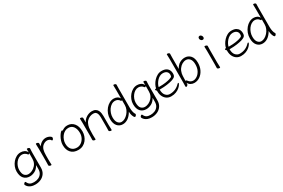

<svg xmlns="http://www.w3.org/2000/svg" viewBox="121 -2051 5258 3568"><g transform="rotate(-30 2750.0 -267.5)"><path d="M412 -134Q372 -64 317.5 -36.5Q263 -9 209 -9Q131 -9 84.5 -60.5Q38 -112 38 -211Q38 -262 57 -310.5Q76 -359 109 -398Q142 -437 185.5 -460.5Q229 -484 277 -484Q320 -484 356.5 -466Q393 -448 412 -407Q412 -430 411.5 -447Q411 -464 411 -475Q411 -484 427 -484Q440 -484 455 -476.5Q470 -469 470 -458V-457Q469 -438 467.5 -411Q466 -384 466 -358V-50Q466 22 432.5 72Q399 122 343.5 147.5Q288 173 222 173Q167 173 132 158.5Q97 144 77.5 125Q58 106 50 90.5Q42 75 42 74Q42 61 54 48Q66 35 77 35Q86 35 90 45Q109 87 139.5 104.5Q170 122 222 122Q274 122 317 103Q360 84 386 45.5Q412 7 412 -51ZM412 -390Q409 -385 403 -380Q397 -375 391 -375Q386 -375 382 -380Q360 -409 333 -422Q306 -435 278 -435Q241 -435 207.5 -415.5Q174 -396 148.5 -363Q123 -330 108.5 -290.5Q94 -251 94 -212Q94 -131 125.5 -95Q157 -59 209 -59Q246 -59 287 -78Q328 -97 361.5 -134Q395 -171 407 -224Q411 -237 411.5 -269.5Q412 -302 412 -340Z M607 -367Q607 -377 606 -398Q605 -419 604.5 -441Q604 -463 604 -474Q604 -483 619 -483Q633 -483 648 -475.5Q663 -468 663 -456Q663 -444 662.5 -426.5Q662 -409 662 -391Q682 -429 724.5 -456.5Q767 -484 820 -484Q847 -484 873 -474.5Q899 -465 916 -451.5Q933 -438 933 -425Q933 -411 924 -396Q915 -381 905 -381Q897 -381 891 -391Q881 -411 857 -420Q833 -429 817 -429Q774 -429 733 -400Q692 -371 675 -316Q668 -293 665 -266Q662 -239 661.5 -201Q661 -163 661 -106Q661 -75 662.5 -46Q664 -17 664 0Q664 9 649 9Q636 9 620.5 1.5Q605 -6 605 -18Q605 -26 605.5 -44.5Q606 -63 606.5 -81Q607 -99 607 -106Z M1161 -442Q1181 -457 1209.5 -470.5Q1238 -484 1280 -484Q1365 -484 1418.5 -421Q1472 -358 1472 -245Q1472 -197 1456.5 -151Q1441 -105 1411 -67Q1381 -29 1337 -6.5Q1293 16 1235 16Q1135 16 1080.5 -44Q1026 -104 1026 -207Q1026 -252 1040.5 -295.5Q1055 -339 1075.5 -374.5Q1096 -410 1115.5 -431Q1135 -452 1145 -452Q1156 -452 1161 -442ZM1235 -35Q1284 -35 1325.5 -63.5Q1367 -92 1392 -139.5Q1417 -187 1417 -245Q1417 -329 1380 -381.5Q1343 -434 1274 -434Q1232 -434 1196.5 -414Q1161 -394 1135.5 -360.5Q1110 -327 1095.5 -287Q1081 -247 1081 -208Q1081 -125 1122 -80Q1163 -35 1235 -35Z M1898 -294Q1898 -334 1890.5 -365Q1883 -396 1863.5 -414Q1844 -432 1806 -432Q1771 -432 1734 -417Q1697 -402 1667 -370.5Q1637 -339 1622 -288Q1610 -248 1608.5 -198.5Q1607 -149 1606 -105V-91Q1606 -63 1607.5 -38.5Q1609 -14 1609 1Q1609 10 1594 10Q1581 10 1565.5 2.5Q1550 -5 1550 -17Q1550 -25 1550.5 -43.5Q1551 -62 1551.5 -80Q1552 -98 1552 -105V-365Q1552 -375 1551.5 -396Q1551 -417 1550 -439Q1549 -461 1549 -472Q1549 -481 1564 -481Q1578 -481 1593 -473.5Q1608 -466 1608 -454Q1608 -446 1608 -428.5Q1608 -411 1607.5 -392Q1607 -373 1607 -359Q1627 -400 1659.5 -427.5Q1692 -455 1730.5 -469.5Q1769 -484 1806 -484Q1854 -484 1883 -466.5Q1912 -449 1927 -421Q1942 -393 1947 -360.5Q1952 -328 1952 -298V-105Q1952 -99 1953 -78Q1954 -57 1954.5 -34Q1955 -11 1955 1Q1955 10 1940 10Q1927 10 1911.5 2.5Q1896 -5 1896 -17Q1896 -25 1896.5 -41.5Q1897 -58 1897.5 -76Q1898 -94 1898 -105Z M2401 -132Q2356 -55 2303 -19.5Q2250 16 2191 16Q2119 16 2074 -36.5Q2029 -89 2029 -186Q2029 -245 2049 -298.5Q2069 -352 2104 -394Q2139 -436 2183.5 -460Q2228 -484 2276 -484Q2314 -484 2346.5 -468.5Q2379 -453 2398 -418V-593Q2398 -624 2397 -653Q2396 -682 2396 -699Q2396 -708 2411 -708Q2424 -708 2439 -700.5Q2454 -693 2454 -681Q2454 -669 2453 -643.5Q2452 -618 2452 -592V-185Q2452 -141 2461 -99.5Q2470 -58 2486 -38Q2488 -36 2488 -30Q2488 -19 2477 -4.5Q2466 10 2453 10Q2442 10 2430 -11Q2418 -32 2409.5 -63.5Q2401 -95 2401 -128ZM2398 -384Q2393 -376 2383 -376Q2377 -376 2374 -381Q2355 -411 2329.5 -423.5Q2304 -436 2277 -436Q2236 -436 2201 -414Q2166 -392 2140 -356Q2114 -320 2099.5 -276.5Q2085 -233 2085 -189Q2085 -110 2116.5 -72Q2148 -34 2191 -34Q2226 -34 2262 -53.5Q2298 -73 2329 -107Q2360 -141 2379 -184.5Q2398 -228 2398 -276Z M2912 -134Q2872 -64 2817.5 -36.5Q2763 -9 2709 -9Q2631 -9 2584.5 -60.5Q2538 -112 2538 -211Q2538 -262 2557 -310.5Q2576 -359 2609 -398Q2642 -437 2685.5 -460.5Q2729 -484 2777 -484Q2820 -484 2856.5 -466Q2893 -448 2912 -407Q2912 -430 2911.5 -447Q2911 -464 2911 -475Q2911 -484 2927 -484Q2940 -484 2955 -476.5Q2970 -469 2970 -458V-457Q2969 -438 2967.5 -411Q2966 -384 2966 -358V-50Q2966 22 2932.5 72Q2899 122 2843.5 147.5Q2788 173 2722 173Q2667 173 2632 158.5Q2597 144 2577.5 125Q2558 106 2550 90.5Q2542 75 2542 74Q2542 61 2554 48Q2566 35 2577 35Q2586 35 2590 45Q2609 87 2639.5 104.5Q2670 122 2722 122Q2774 122 2817 103Q2860 84 2886 45.5Q2912 7 2912 -51ZM2912 -390Q2909 -385 2903 -380Q2897 -375 2891 -375Q2886 -375 2882 -380Q2860 -409 2833 -422Q2806 -435 2778 -435Q2741 -435 2707.5 -415.5Q2674 -396 2648.5 -363Q2623 -330 2608.5 -290.5Q2594 -251 2594 -212Q2594 -131 2625.5 -95Q2657 -59 2709 -59Q2746 -59 2787 -78Q2828 -97 2861.5 -134Q2895 -171 2907 -224Q2911 -237 2911.5 -269.5Q2912 -302 2912 -340Z M3102 -201V-198Q3102 -116 3139.5 -75Q3177 -34 3228 -34Q3293 -34 3346.5 -57.5Q3400 -81 3440 -124Q3452 -137 3461 -137Q3469 -137 3469 -127Q3469 -118 3454 -95Q3439 -72 3409.5 -46.5Q3380 -21 3334.5 -2.5Q3289 16 3228 16Q3177 16 3136.5 -9.5Q3096 -35 3072 -82.5Q3048 -130 3048 -195V-210Q3027 -224 3027 -240Q3027 -252 3044 -252Q3046 -252 3050.5 -252.5Q3055 -253 3055 -253Q3061 -289 3082.5 -329Q3104 -369 3137 -404Q3170 -439 3212 -461.5Q3254 -484 3303 -484Q3364 -484 3400 -463Q3436 -442 3451.5 -409Q3467 -376 3467 -340Q3467 -311 3460 -292Q3453 -273 3432.5 -259.5Q3412 -246 3372 -233Q3327 -220 3262 -210.5Q3197 -201 3114 -201ZM3130 -250Q3206 -250 3259.5 -258Q3313 -266 3347 -276Q3378 -285 3391.5 -293Q3405 -301 3409 -312Q3413 -323 3413 -341Q3413 -385 3384 -410.5Q3355 -436 3302 -436Q3265 -436 3232 -417.5Q3199 -399 3173.5 -370Q3148 -341 3131 -309Q3114 -277 3109 -250Z M3547 -593Q3547 -624 3545.5 -653Q3544 -682 3544 -699Q3544 -708 3559 -708Q3573 -708 3588 -700.5Q3603 -693 3603 -681Q3603 -669 3602 -643.5Q3601 -618 3601 -592V-356Q3640 -427 3692 -455.5Q3744 -484 3799 -484Q3873 -484 3920.5 -431.5Q3968 -379 3968 -278Q3968 -194 3935 -127.5Q3902 -61 3847 -23Q3792 15 3725 15Q3685 15 3650 -5Q3615 -25 3598 -61Q3598 -47 3595 -26Q3593 -17 3581 -7Q3569 3 3558 3Q3545 3 3545 -15Q3545 -27 3546 -53.5Q3547 -80 3547 -106ZM3607 -253Q3603 -236 3601.5 -207Q3600 -178 3599.5 -148.5Q3599 -119 3599 -98Q3602 -103 3609 -103Q3621 -103 3631 -87Q3651 -59 3676.5 -46Q3702 -33 3728 -33Q3769 -33 3811.5 -61Q3854 -89 3883 -143.5Q3912 -198 3912 -276Q3912 -356 3879 -395Q3846 -434 3799 -434Q3756 -434 3716 -411Q3676 -388 3647 -347.5Q3618 -307 3607 -253Z M4256 -602Q4237 -602 4222.5 -619.5Q4208 -637 4208 -655Q4208 -674 4217.5 -685Q4227 -696 4246 -696Q4263 -696 4278 -678.5Q4293 -661 4293 -641Q4293 -602 4256 -602ZM4224 -368Q4224 -378 4223.5 -399Q4223 -420 4222 -442Q4221 -464 4221 -475Q4221 -483 4236 -483Q4250 -483 4265.5 -475.5Q4281 -468 4281 -457Q4281 -449 4280.5 -432.5Q4280 -416 4279.5 -398Q4279 -380 4279 -368V-105Q4279 -99 4280 -78Q4281 -57 4281.5 -34Q4282 -11 4282 1Q4282 9 4267 9Q4254 9 4238 1.5Q4222 -6 4222 -17Q4222 -25 4222.5 -43.5Q4223 -62 4223.5 -80Q4224 -98 4224 -105Z M4602 -201V-198Q4602 -116 4639.5 -75Q4677 -34 4728 -34Q4793 -34 4846.5 -57.5Q4900 -81 4940 -124Q4952 -137 4961 -137Q4969 -137 4969 -127Q4969 -118 4954 -95Q4939 -72 4909.5 -46.5Q4880 -21 4834.5 -2.5Q4789 16 4728 16Q4677 16 4636.5 -9.5Q4596 -35 4572 -82.5Q4548 -130 4548 -195V-210Q4527 -224 4527 -240Q4527 -252 4544 -252Q4546 -252 4550.5 -252.5Q4555 -253 4555 -253Q4561 -289 4582.5 -329Q4604 -369 4637 -404Q4670 -439 4712 -461.5Q4754 -484 4803 -484Q4864 -484 4900 -463Q4936 -442 4951.5 -409Q4967 -376 4967 -340Q4967 -311 4960 -292Q4953 -273 4932.5 -259.5Q4912 -246 4872 -233Q4827 -220 4762 -210.5Q4697 -201 4614 -201ZM4630 -250Q4706 -250 4759.5 -258Q4813 -266 4847 -276Q4878 -285 4891.5 -293Q4905 -301 4909 -312Q4913 -323 4913 -341Q4913 -385 4884 -410.5Q4855 -436 4802 -436Q4765 -436 4732 -417.5Q4699 -399 4673.5 -370Q4648 -341 4631 -309Q4614 -277 4609 -250Z M5401 -132Q5356 -55 5303 -19.5Q5250 16 5191 16Q5119 16 5074 -36.5Q5029 -89 5029 -186Q5029 -245 5049 -298.5Q5069 -352 5104 -394Q5139 -436 5183.5 -460Q5228 -484 5276 -484Q5314 -484 5346.5 -468.5Q5379 -453 5398 -418V-593Q5398 -624 5397 -653Q5396 -682 5396 -699Q5396 -708 5411 -708Q5424 -708 5439 -700.5Q5454 -693 5454 -681Q5454 -669 5453 -643.5Q5452 -618 5452 -592V-185Q5452 -141 5461 -99.5Q5470 -58 5486 -38Q5488 -36 5488 -30Q5488 -19 5477 -4.5Q5466 10 5453 10Q5442 10 5430 -11Q5418 -32 5409.5 -63.5Q5401 -95 5401 -128ZM5398 -384Q5393 -376 5383 -376Q5377 -376 5374 -381Q5355 -411 5329.5 -423.5Q5304 -436 5277 -436Q5236 -436 5201 -414Q5166 -392 5140 -356Q5114 -320 5099.5 -276.5Q5085 -233 5085 -189Q5085 -110 5116.5 -72Q5148 -34 5191 -34Q5226 -34 5262 -53.5Q5298 -73 5329 -107Q5360 -141 5379 -184.5Q5398 -228 5398 -276Z"/></g></svg>

Font: Moon Stars Kai HW Light
Style: Regular
Weight: 300
Designer: GuiWonder
Version: Version 1.101